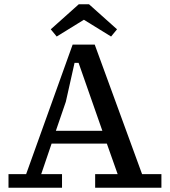

<svg xmlns="http://www.w3.org/2000/svg" viewBox="-20 -884 800 904"><path d="M290 -405 243 -268H462L350 -588H331ZM20 0V-64H103L322 -674H426L649 -64H740V0H428V-64H534L483 -208H223L174 -64H272V0ZM399 -864 531 -746 503 -712 375 -791 247 -712 219 -746 351 -864Z"/></svg>

Font: Source Serif 4 Caption
Style: Regular
Weight: 400
Designer: Frank Grießhammer
Foundry: Adobe Systems Incorporated
Version: Version 4.004;hotconv 1.0.117;makeotfexe 2.5.65602